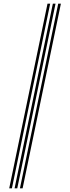

<svg xmlns="http://www.w3.org/2000/svg" viewBox="-20 -820 380 1040"><path d="M88 200 295.3 -800H309.8L102.5 200ZM30 200 237.3 -800H251.8L44.5 200ZM59 200 266.3 -800H280.8L73.5 200Z"/></svg>

Font: Big Shoulders Inline Display SC Thin
Style: Regular
Weight: 100
Designer: Patric King
Foundry: XO Type Co
Version: Version 2.002